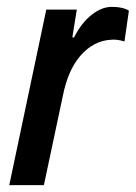

<svg xmlns="http://www.w3.org/2000/svg" viewBox="-20 -540 396 560"><path d="M115 -512H204L191 -431H196Q218 -474 247.5 -497Q277 -520 306 -520Q338 -520 356 -509L343 -419Q321 -426 303 -424Q253 -421 215.5 -378.5Q178 -336 163 -259L108 0H7Z"/></svg>

Font: Decalotype Medium Italic
Style: Regular
Weight: 500
Italic angle: -12°
Designer: Alfredo Marco Pradil
Foundry: Alfredo Marco Pradil
Version: Version 1.0